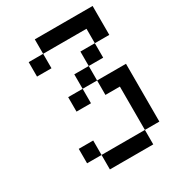

<svg xmlns="http://www.w3.org/2000/svg" viewBox="-169 -558 801 885"><g transform="rotate(-30 231.0 -116.0)"><path d="M76.9 -384.6H153.8V-307.7H76.9ZM153.8 -461.5H230.8V-384.6H153.8ZM230.8 -461.5H307.7V-384.6H230.8ZM384.6 -384.6H461.5V-307.7H384.6ZM307.7 -307.7H384.6V-230.8H307.7ZM230.8 -230.8H307.7V-153.8H230.8ZM153.8 -153.8H230.8V-76.9H153.8ZM307.7 -153.8H384.6V-76.9H307.7ZM230.8 153.8H307.7V230.8H230.8ZM307.7 153.8H384.6V230.8H307.7ZM153.8 153.8H230.8V230.8H153.8ZM76.9 76.9H153.8V153.8H76.9ZM384.6 -76.9H461.5V0H384.6ZM384.6 0H461.5V76.9H384.6ZM384.6 76.9H461.5V153.8H384.6ZM307.7 -461.5H384.6V-384.6H307.7ZM384.6 -461.5H461.5V-384.6H384.6ZM384.6 -153.8H461.5V-76.9H384.6Z"/></g></svg>

Font: Jacquarda Bastarda 9
Style: Regular
Weight: 400
Designer: Sarah Cadigan-Fried
Version: Version 1.000; ttfautohint (v1.8.4.7-5d5b)